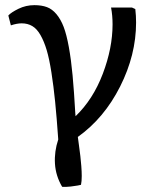

<svg xmlns="http://www.w3.org/2000/svg" viewBox="-20 -536 602 742"><path d="M220.2 186Q195.3 143.6 192.4 96.7Q189.5 49.8 205.1 2.9Q199.2 -82 193.1 -142.6Q187 -203.1 178.7 -256.1Q170.4 -309.1 160.4 -342.5Q150.4 -376 136.5 -400.4Q122.6 -424.8 104.7 -435.3Q86.9 -445.8 64 -445.8Q45.4 -445.8 22 -438L12.2 -476.1Q22.5 -487.8 51.3 -502Q80.1 -516.1 112.8 -516.1Q141.1 -516.1 161.4 -508.5Q181.6 -501 198.2 -481.2Q214.8 -461.4 226.1 -431.9Q237.3 -402.3 246.1 -353.8Q254.9 -305.2 260.5 -244.9Q266.1 -184.6 271 -98.1L272 -86.9Q339.4 -151.4 377.2 -250.7Q415 -350.1 415 -441.9Q415 -476.6 409.2 -506.8H490.2L502.9 -501Q505.9 -475.1 505.9 -449.2Q505.9 -323.7 444.1 -201.4Q382.3 -79.1 280.8 -6.8Q281.7 1 285.2 25.9Q288.6 50.8 290.5 66.9Q292.5 83 294.2 105.5Q295.9 127.9 295.9 144Q295.9 165 293 178.2Q288.6 179.2 280.8 180.9Q272.9 182.6 253.7 184.8Q234.4 187 220.2 186Z"/></svg>

Font: Literata Book
Style: Regular
Weight: 400
Designer: Latin by Veronika Burian and Jose Scaglione. Greek by Irene Vlachou. Cyrillic by Vera Evstafieva
Foundry: TypeTogether
Version: Version 2.003;PS 002.003;hotconv 1.0.88;makeotf.lib2.5.64775